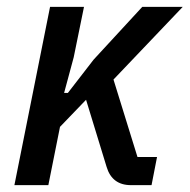

<svg xmlns="http://www.w3.org/2000/svg" viewBox="-20 -540 553 560"><path d="M126 -520H225L195 -373L167 -269H178L253 -366L395 -520H513L311 -308L381 -82H438L422 0H362Q307 0 291 -53L231 -249L155 -170L121 0H22Z"/></svg>

Font: IBM Plex Sans Cond Medm
Style: Italic
Weight: 500
Width: 3
Italic angle: -11°
Designer: Mike Abbink, Paul van der Laan, Pieter van Rosmalen
Foundry: Bold Monday
Version: Version 1.3